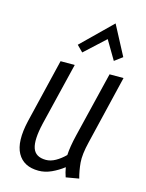

<svg xmlns="http://www.w3.org/2000/svg" viewBox="-117 -835 697 916"><g transform="rotate(15 231.5 -377.0)"><path d="M164 10Q90 10 60 -44.5Q30 -99 55 -206L131 -522H201L126 -213Q106 -128 119.5 -88.5Q133 -49 185 -49Q208 -49 232 -62.5Q256 -76 278 -98Q279 -118 283 -143Q287 -168 295 -201L373 -522H442L361 -184Q345 -119 348.5 -79.5Q352 -40 362 -4L298 7Q294 -5 291 -16Q288 -27 286 -40Q259 -19 227.5 -4.5Q196 10 164 10ZM220 -589 190 -619 338 -764 415 -618 376 -589 321 -682Z"/></g></svg>

Font: Ubuntu Sans Condensed
Style: Italic
Weight: 400
Width: 3
Italic angle: -13.5°
Designer: Dalton Maag Ltd
Foundry: Dalton Maag Ltd
Version: Version 1.006; ttfautohint (v1.8.4.7-5d5b)